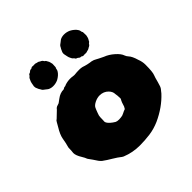

<svg xmlns="http://www.w3.org/2000/svg" viewBox="-227 -1121 1363 1363"><g transform="rotate(-45 454.5 -440.0)"><path d="M425.8 29.3Q354.5 29.3 289.6 2.9Q278.3 -2.4 269 -10.7Q259.8 -19 222.2 -42Q188.5 -61.5 157.7 -84Q142.6 -96.7 118.7 -135.7Q102.5 -159.7 100.6 -160.9Q98.6 -162.1 95.2 -168.9Q89.8 -184.6 77.6 -204.1Q53.7 -242.2 53.7 -267.6Q53.7 -276.4 55.7 -286.1L57.1 -319.3Q67.4 -355.5 73.2 -392.6Q79.1 -426.8 108.4 -474.1Q117.7 -489.3 126 -504.9Q131.3 -516.6 142.1 -522.5L189.5 -567.9Q195.8 -578.1 206.5 -582.8Q217.3 -587.4 230 -590.8Q247.6 -602.5 256.8 -610.4Q289.1 -635.3 325.7 -635.3L338.4 -642.6Q351.6 -642.6 358.4 -647.9Q384.8 -656.7 411.1 -656.7Q427.2 -656.7 443.8 -653.8L452.1 -653.3Q458 -653.3 464.4 -654.3Q472.7 -655.8 502 -656.2Q518.1 -656.2 532.2 -652.8Q567.9 -640.1 606.9 -635.7Q624 -632.3 640.6 -622.1Q647.5 -618.2 654.3 -614.7Q661.1 -611.3 667 -608.4Q678.7 -602.1 690.9 -596.7Q726.6 -583.5 760 -554Q793.5 -524.4 801.3 -499Q805.7 -486.8 815.9 -475.6Q834.5 -456.1 848.1 -408.7Q859.9 -378.4 859.9 -349.1Q859.9 -274.4 850.1 -252Q844.2 -238.3 834.2 -198.7Q824.2 -159.2 814.5 -148.4Q809.6 -143.1 805.7 -137.7Q800.8 -130.4 794.9 -124Q728 -51.8 628.4 -6.3Q578.6 15.6 527.8 22.5Q477.1 29.3 425.8 29.3ZM453.1 -205.6 471.7 -207Q486.8 -207.5 502.9 -216.3Q519 -225.1 533.2 -229.5L542.5 -246.1Q551.3 -279.8 564.9 -301.8Q564.9 -336.4 561 -352.5Q561 -376.5 541 -397.5Q514.6 -424.8 474.6 -424.8Q450.7 -424.8 425.5 -412.4Q400.4 -399.9 393.1 -384.8Q386.7 -372.1 377.4 -346.2Q369.1 -326.2 369.1 -312Q369.1 -297.9 368.2 -280.3Q367.2 -272.5 367.2 -268.1Q370.1 -264.6 370.1 -258.3Q384.8 -233.4 422.9 -210.9Q432.6 -205.6 453.1 -205.6ZM279.3 -907.7H281.7Q286.1 -907.7 291 -906.7Q293.5 -906.7 295.9 -907Q298.3 -907.2 306.2 -907.2Q310.1 -907.2 313.5 -906.7Q322.8 -902.8 332.5 -901.4Q337.4 -900.4 341.3 -897.5Q342.8 -896 344.7 -895Q346.7 -894 348.1 -893.1L354.5 -890.1Q363.3 -885.7 367.7 -877.4Q369.1 -873.5 373 -871.1Q380.4 -868.2 382.3 -860.8Q383.3 -857.4 386.2 -854Q390.6 -848.1 393.8 -835.7Q397 -823.2 397.5 -819.3Q397.5 -801.3 396 -787.6V-786.6Q391.1 -779.8 390.6 -771.7Q390.1 -763.7 383.3 -753.4Q368.7 -731 338.4 -714.4Q314.9 -703.6 289.6 -703.6Q269 -703.6 252 -711.9Q249 -713.4 246.1 -715.8L234.4 -725.1Q215.8 -737.3 211.9 -746.1Q210.9 -748.5 209.5 -750.7Q208 -752.9 206.8 -755.1Q205.6 -757.3 204.1 -759.3L202.6 -761.2Q200.7 -767.6 197.3 -773.4Q191.4 -784.7 191.4 -792.5L191.9 -797.4H190.4L192.4 -807.6Q194.8 -818.4 196.3 -829.1Q199.2 -842.3 205.6 -853.5Q207.5 -857.9 209.7 -862.3Q211.9 -866.7 213.9 -867.7Q222.7 -873 226.1 -881.3Q227.5 -884.3 230.7 -885.7Q233.9 -887.2 239.3 -888.7Q241.7 -889.6 243.2 -891.6Q252 -900.9 260.7 -900.9H263.7Q267.6 -900.9 269 -902.8Q274.4 -906.7 279.3 -907.7ZM591.8 -705.1Q586.4 -706.1 581.5 -710Q579.6 -711.9 576.2 -711.9H573.2Q564.5 -711.9 555.7 -721.2Q554.2 -723.1 551.3 -724.1Q545.9 -725.6 543 -727.1Q540 -728.5 538.6 -731.4Q534.7 -739.7 526.4 -745.1Q524.4 -746.1 522.2 -750.5Q520 -754.9 517.6 -759.3Q511.2 -770.5 508.8 -783.7Q507.3 -794.4 504.4 -805.2L502.4 -815.4H503.9L503.4 -820.3Q503.4 -828.1 509.8 -839.4Q513.2 -845.2 515.1 -851.6L516.6 -853.5Q517.6 -855.5 519 -857.7Q520.5 -859.9 521.7 -862.1Q522.9 -864.3 523.9 -866.7Q528.3 -875.5 546.9 -887.7L558.6 -897Q561 -899.4 564.5 -900.9Q581.5 -909.2 602.1 -909.2Q627.4 -909.2 650.9 -898.4Q681.6 -881.8 696.3 -859.4Q703.1 -849.1 703.4 -841.1Q703.6 -833 709 -826.2V-825.2Q710 -811.5 710 -793.5Q710 -789.6 706.5 -777.1Q703.1 -764.6 698.7 -758.8Q696.3 -755.4 694.8 -752Q692.9 -744.6 686 -741.7Q682.1 -739.3 680.2 -735.4Q675.8 -727.1 667 -722.7L660.6 -719.7Q659.2 -718.8 657.5 -717.8Q655.8 -716.8 653.8 -715.3Q649.9 -712.4 645.5 -711.4Q635.3 -710 626 -706.1Q622.6 -705.6 618.7 -705.6Q610.8 -705.6 608.4 -705.8Q606 -706.1 603.5 -706.1Q598.6 -705.1 594.2 -705.1Z"/></g></svg>

Font: Kaph
Style: Regular
Weight: 400
Designer: GGBotNet
Foundry: f0n7.com
Version: 1.10